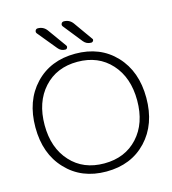

<svg xmlns="http://www.w3.org/2000/svg" viewBox="-136 -1086 1063 1184"><g transform="rotate(-15 396.0 -493.5)"><path d="M183.6 -151.4Q263.7 -63.5 397 -63.5Q530.3 -63.5 611.3 -151.9Q692.4 -240.2 692.4 -386.7Q692.4 -533.2 611.3 -622.6Q530.3 -711.9 397 -711.9Q263.7 -711.9 182.6 -622.6Q101.6 -533.2 101.6 -386.7Q101.6 -240.2 183.6 -151.4ZM140.6 -116.2Q43 -218.8 43 -387.7Q43 -556.6 140.6 -660.2Q238.3 -763.7 397 -763.7Q555.7 -763.7 653.3 -660.2Q751 -556.6 751 -387.7Q751 -218.8 653.3 -115.2Q555.7 -11.7 397 -11.7Q238.3 -11.7 140.6 -116.2ZM510.7 -803.7Q481.4 -803.7 462.9 -826.2L367.2 -946.3Q360.4 -955.1 365.2 -964.8Q370.1 -974.6 380.9 -974.6Q417 -974.6 438.5 -945.3L522.5 -827.1Q526.4 -823.2 526.4 -819.3Q526.4 -815.4 524.4 -811.5Q519.5 -803.7 510.7 -803.7ZM345.7 -803.7Q317.4 -803.7 299.8 -826.2L201.2 -946.3Q197.3 -951.2 197.3 -957Q197.3 -960.9 199.2 -964.8Q204.1 -974.6 214.8 -974.6Q251 -974.6 272.5 -945.3L357.4 -827.1Q360.4 -822.3 360.4 -818.4Q360.4 -815.4 358.4 -811.5Q354.5 -803.7 345.7 -803.7Z"/></g></svg>

Font: irohamaru Light
Style: Regular
Weight: 200
Designer: [Source Han Sans]
Ryoko NISHIZUKA  (kana & ideographs); Paul D. Hunt (Latin, Greek & Cyrillic); Wenlong ZHANG  (bopomofo
Version: Version 1.01